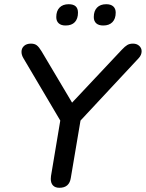

<svg xmlns="http://www.w3.org/2000/svg" viewBox="-20 -884 692 911"><path d="M221 -35Q221 -44 222 -49L266 -312L91 -608Q82 -623 82 -638Q82 -655 94 -666Q106 -677 127 -677Q144 -677 154.5 -669Q165 -661 177 -641L322 -397L558 -648Q573 -664 584 -670.5Q595 -677 611 -677Q629 -677 640.5 -666.5Q652 -656 652 -641Q652 -623 638 -608L362 -312L316 -40Q309 7 262 7Q242 7 231.5 -4Q221 -15 221 -35ZM425 -803Q425 -832 440.5 -848Q456 -864 484 -864Q506 -864 517.5 -853.5Q529 -843 529 -824Q529 -795 513.5 -779Q498 -763 470 -763Q448 -763 436.5 -773.5Q425 -784 425 -803ZM247 -803Q247 -832 262.5 -848Q278 -864 306 -864Q350 -864 350 -824Q350 -795 335 -779Q320 -763 291 -763Q270 -763 258.5 -773.5Q247 -784 247 -803Z"/></svg>

Font: SN Pro
Style: Italic
Weight: 400
Italic angle: -9°
Designer: Tobias Whetton
Foundry: Supernotes
Version: Version 1.003